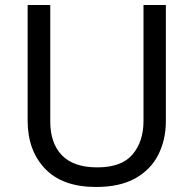

<svg xmlns="http://www.w3.org/2000/svg" viewBox="-20 -734 771 764"><path d="M640 -252Q640 -178 610 -118.5Q580 -59 518.5 -24.5Q457 10 362 10Q229 10 159.5 -62.5Q90 -135 90 -254V-714H180V-251Q180 -164 226.5 -116Q273 -68 367 -68Q464 -68 507.5 -119.5Q551 -171 551 -252V-714H640Z"/></svg>

Font: Noto Sans Symbols 2
Style: Regular
Weight: 400
Designer: Monotype Design Team
Foundry: Monotype Imaging Inc.
Version: Version 2.008; ttfautohint (v1.8.4.7-5d5b)